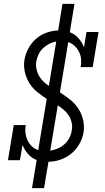

<svg xmlns="http://www.w3.org/2000/svg" viewBox="-20 -863 540 990"><path d="M145 107 169 -38Q143 -48 124.5 -69Q106 -90 96 -116L83 -37H21L51 -218H113Q109 -197 111.5 -176.5Q114 -156 122.5 -138.5Q131 -121 145 -108Q159 -95 177 -89L221 -353Q196 -369 172 -388.5Q148 -408 132 -433.5Q116 -459 108.5 -490.5Q101 -522 106 -554Q111 -584 126 -612.5Q141 -641 165.5 -662.5Q190 -684 220 -694.5Q250 -705 280 -706L302 -843H364L340 -697Q366 -687 384.5 -666Q403 -645 413 -619L426 -698H488L458 -517H396Q400 -538 398 -558.5Q396 -579 387 -596.5Q378 -614 364 -627Q350 -640 332 -646L289 -387Q315 -370 340 -350.5Q365 -331 382.5 -305Q400 -279 408 -247Q416 -215 411 -181Q406 -150 389.5 -121Q373 -92 347.5 -71Q322 -50 291 -39.5Q260 -29 230 -29L207 107ZM232 -420 270 -649Q252 -646 234 -637Q216 -628 201.5 -614Q187 -600 178.5 -582Q170 -564 167 -546Q164 -526 168 -507Q172 -488 181 -472Q190 -456 203.5 -443Q217 -430 232 -420ZM239 -86Q258 -89 277 -97Q296 -105 312 -119Q328 -133 337.5 -151.5Q347 -170 350 -190Q354 -211 349.5 -231Q345 -251 334.5 -267.5Q324 -284 309 -296.5Q294 -309 278 -320Z"/></svg>

Font: Iosevka Curly Slab Light
Style: Italic
Weight: 300
Italic angle: -9°
Monospace: yes
Designer: Belleve Invis
Foundry: Belleve Invis
Version: Version 22.1.2; ttfautohint (v1.8.4)